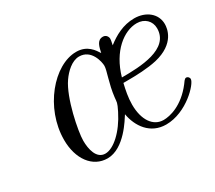

<svg xmlns="http://www.w3.org/2000/svg" viewBox="-93 -618 902 805"><g transform="rotate(-30 358.5 -215.5)"><path d="M108 -147C108 -55 156 11 228 11C310 11 371 -95 383 -113C394 -50 435 11 512 11C611 11 696 -80 696 -103C696 -112 688 -118 682 -118C673 -118 666 -104 661 -98C605 -25 542 -11 512 -11C462 -11 429 -58 429 -133C429 -167 436 -200 443 -230H456C508 -230 561 -232 605 -242C710 -267 717 -337 717 -357C717 -408 673 -442 617 -442C563 -442 519 -417 483 -389C487 -407 488 -414 488 -418C488 -427 481 -441 465 -441C436 -441 431 -411 425 -385C412 -405 390 -442 336 -442C228 -442 108 -302 108 -147ZM176 -104C176 -149 205 -295 249 -358C269 -387 302 -419 337 -419C396 -419 410 -351 410 -332C410 -310 388 -258 381 -196C378 -172 382 -174 363 -136C325 -60 270 -11 230 -11C187 -11 176 -64 176 -104ZM449 -253C480 -363 554 -419 616 -419C654 -419 680 -393 680 -358C680 -257 538 -253 449 -253Z"/></g></svg>

Font: CMU Serif
Style: Italic
Weight: 500
Italic angle: -14.04°
Version: Version 0.7.0